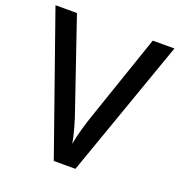

<svg xmlns="http://www.w3.org/2000/svg" viewBox="-129 -823 873 933"><g transform="rotate(20 307.5 -357.0)"><path d="M615 -714 363 0H251L0 -714H111L264 -266Q277 -230 289 -187Q301 -144 307 -109Q313 -144 325 -187Q337 -230 350 -267L503 -714Z"/></g></svg>

Font: Noto Sans Bengali Medium
Style: Regular
Weight: 500
Designer: Jelle Bosma - Monotype Design Team
Foundry: Monotype Imaging Inc.
Version: Version 2.003; ttfautohint (v1.8.4.7-5d5b)